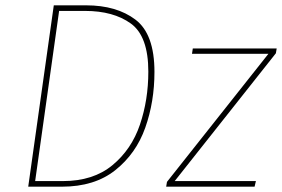

<svg xmlns="http://www.w3.org/2000/svg" viewBox="-20 -701 1059 721"><path d="M560 -431Q560 -319 525.5 -221.5Q491 -124 413 -62Q335 0 213 0H86L182 -681H303Q418 -681 489 -627Q560 -573 560 -431ZM202 -660 112 -21H216Q330 -21 402 -80.5Q474 -140 505.5 -233Q537 -326 537 -432Q537 -565 471.5 -612.5Q406 -660 299 -660ZM1019 -519 1016 -501 636 -21H941L936 0H604L607 -18L988 -499H701L704 -519Z"/></svg>

Font: Fira Sans Thin
Style: Italic
Weight: 250
Italic angle: -8°
Designer: Carrois Corporate & Edenspiekermann AG
Foundry: Carrois Corporate GbR & Edenspiekermann AG
Version: Version 4.203